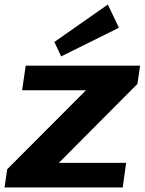

<svg xmlns="http://www.w3.org/2000/svg" viewBox="-26 -831 641 851"><path d="M6 -81 410 -486 418 -431H72L88 -540H595L583 -459L177 -51L170 -109H533L518 0H-6ZM501 -708 245 -581 215 -645 452 -811Z"/></svg>

Font: Pathway Extreme 28pt
Style: Bold Italic
Weight: 700
Italic angle: -8°
Designer: Eduardo Rodriguez Tunni
Foundry: Eduardo Rodriguez Tunni
Version: Version 1.001;gftools[0.9.26]